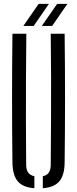

<svg xmlns="http://www.w3.org/2000/svg" viewBox="-20 -976 402 1002"><path d="M44.9 -127.8Q42.9 -295.5 42.9 -464Q42.9 -632.4 44.9 -800H117.4Q116.2 -688.4 115.6 -573.2Q114.9 -458.1 115.3 -343.3Q115.6 -228.5 116.6 -116.5Q116.6 -90 127.1 -75.4Q137.5 -60.8 159.4 -56.2V6.3Q99 1.7 72.5 -30Q46 -61.7 44.9 -127.8ZM203.4 6.3V-56.2Q224.9 -60.8 234.8 -75.4Q244.8 -90 244.8 -116.5Q245.8 -228.5 246.3 -343.3Q246.9 -458.1 246.6 -573.2Q246.4 -688.4 244.8 -800H317.3Q319.4 -632.4 319.4 -464Q319.4 -295.5 317.3 -127.8Q316.6 -61.7 289.9 -30Q263.3 1.7 203.4 6.3ZM101.9 -840.6 181.7 -955.8H235.3L155.8 -840.6ZM198.3 -840.6 278.1 -955.8H331.6L252.2 -840.6Z"/></svg>

Font: Big Shoulders Stencil Thin
Style: Regular
Weight: 100
Designer: Patric King
Foundry: XO Type Co
Version: Version 2.001